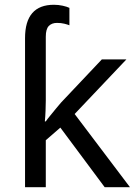

<svg xmlns="http://www.w3.org/2000/svg" viewBox="-20 -785 574 805"><path d="M206 -765Q225 -765 243 -761Q261 -757 271 -752V-679Q264 -682 250 -685.5Q236 -689 219 -689Q197 -689 184.5 -676Q172 -663 172 -631V-363Q172 -347 171 -321Q170 -295 168 -276H172Q178 -285 190 -299.5Q202 -314 214.5 -329.5Q227 -345 236 -355L407 -536H510L293 -307L525 0H419L233 -250L172 -197V0H85V-625Q85 -765 206 -765Z"/></svg>

Font: Noto Sans Living
Style: Regular
Weight: 400
Designer: Monotype Design Team
Foundry: Monotype Imaging Inc.
Version: Version 2.013; ttfautohint (v1.8.4.7-5d5b)